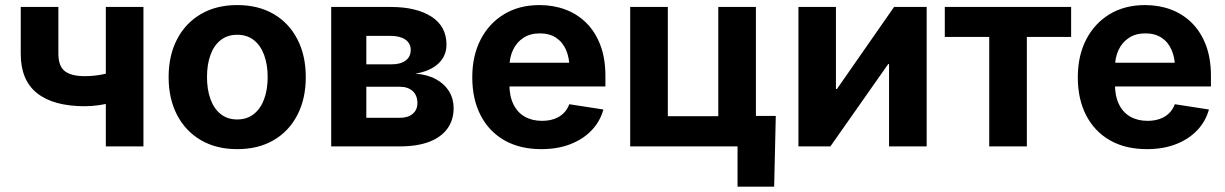

<svg xmlns="http://www.w3.org/2000/svg" viewBox="-20 -568 4754 745"><path d="M309.1 -155.8Q188 -155.8 124.3 -206.1Q60.5 -256.3 60.5 -358.9V-541H206.5V-359.9Q206.5 -311.5 231.4 -292Q256.3 -272.5 309.1 -272.5Q347.2 -272.5 383.8 -280.5Q420.4 -288.6 462.4 -302.7V-185.5Q444.3 -178.2 418.5 -171.1Q392.6 -164.1 364 -159.9Q335.4 -155.8 309.1 -155.8ZM390.6 0V-541H536.6V0Z M900.4 10.7Q819.3 10.7 759.5 -24.2Q699.7 -59.1 667 -122.1Q634.3 -185.1 634.3 -268.6Q634.3 -352.5 667 -415.5Q699.7 -478.5 759.5 -513.4Q819.3 -548.3 900.4 -548.3Q982.4 -548.3 1042 -513.4Q1101.6 -478.5 1134 -415.5Q1166.5 -352.5 1166.5 -268.6Q1166.5 -185.1 1134 -122.1Q1101.6 -59.1 1042 -24.2Q982.4 10.7 900.4 10.7ZM900.4 -104.5Q939 -104.5 965.3 -125.7Q991.7 -147 1005.1 -184.1Q1018.6 -221.2 1018.6 -269Q1018.6 -316.9 1005.1 -354Q991.7 -391.1 965.3 -412.1Q939 -433.1 900.4 -433.1Q862.3 -433.1 835.9 -412.1Q809.6 -391.1 796.4 -354.2Q783.2 -317.4 783.2 -269Q783.2 -221.2 796.4 -184.1Q809.6 -147 835.9 -125.7Q862.3 -104.5 900.4 -104.5Z M1265.1 0V-541H1495.6Q1595.7 -541 1654.1 -503.4Q1712.4 -465.8 1712.4 -395Q1712.4 -351.1 1681.2 -321.5Q1649.9 -292 1591.8 -282.2Q1638.7 -278.8 1671.9 -260.5Q1705.1 -242.2 1722.7 -213.1Q1740.2 -184.1 1740.2 -148.4Q1740.2 -102.5 1716.1 -69.1Q1691.9 -35.6 1645.5 -17.8Q1599.1 0 1531.7 0ZM1401.4 -110.8H1530.8Q1563 -110.8 1581.3 -126.2Q1599.6 -141.6 1599.6 -168Q1599.6 -197.8 1581.3 -214.6Q1563 -231.4 1530.8 -231.4H1401.4ZM1401.4 -318.4H1499.5Q1534.7 -318.4 1554.2 -333.3Q1573.7 -348.1 1573.7 -374Q1573.7 -399.9 1553 -414.3Q1532.2 -428.7 1495.6 -428.7H1401.4Z M2080.6 10.7Q1997.6 10.7 1937.5 -23.4Q1877.4 -57.6 1845 -120.4Q1812.5 -183.1 1812.5 -268.1Q1812.5 -351.6 1845 -414.6Q1877.4 -477.5 1936 -512.9Q1994.6 -548.3 2073.2 -548.3Q2127.4 -548.3 2173.8 -531Q2220.2 -513.7 2255.1 -479Q2290 -444.3 2309.6 -392.8Q2329.1 -341.3 2329.1 -273.4V-232.4H1871.6V-324.7H2257.8L2189.9 -300.3Q2189.9 -342.3 2176.8 -373.3Q2163.6 -404.3 2137.9 -421.4Q2112.3 -438.5 2074.7 -438.5Q2037.1 -438.5 2010.7 -421.1Q1984.4 -403.8 1970.5 -374Q1956.5 -344.2 1956.5 -305.7V-241.2Q1956.5 -195.3 1972.2 -163.3Q1987.8 -131.3 2016.4 -115.2Q2044.9 -99.1 2083 -99.1Q2108.9 -99.1 2130.1 -106.4Q2151.4 -113.8 2166.3 -128.2Q2181.2 -142.6 2189 -163.6L2321.3 -143.1Q2308.6 -96.7 2275.6 -62.3Q2242.7 -27.8 2193.1 -8.5Q2143.6 10.7 2080.6 10.7Z M2425.3 0V-541H2571.3V-117.2H2767.1V-541H2913.1V0ZM2841.8 156.2V0H2799.8V-118.2H2990.2L2983.9 156.2Z M3575.7 0H3429.7V-319.3H3426.3L3202.1 0H3078.1V-541H3223.6V-222.7H3227.5L3449.2 -541H3575.7Z M3818.4 0V-424.8H3646V-541H4136.2V-424.8H3964.4V0Z M4430.2 10.7Q4347.2 10.7 4287.1 -23.4Q4227.1 -57.6 4194.6 -120.4Q4162.1 -183.1 4162.1 -268.1Q4162.1 -351.6 4194.6 -414.6Q4227.1 -477.5 4285.6 -512.9Q4344.2 -548.3 4422.9 -548.3Q4477.1 -548.3 4523.4 -531Q4569.8 -513.7 4604.7 -479Q4639.6 -444.3 4659.2 -392.8Q4678.7 -341.3 4678.7 -273.4V-232.4H4221.2V-324.7H4607.4L4539.6 -300.3Q4539.6 -342.3 4526.4 -373.3Q4513.2 -404.3 4487.5 -421.4Q4461.9 -438.5 4424.3 -438.5Q4386.7 -438.5 4360.4 -421.1Q4334 -403.8 4320.1 -374Q4306.2 -344.2 4306.2 -305.7V-241.2Q4306.2 -195.3 4321.8 -163.3Q4337.4 -131.3 4366 -115.2Q4394.5 -99.1 4432.6 -99.1Q4458.5 -99.1 4479.7 -106.4Q4501 -113.8 4515.9 -128.2Q4530.8 -142.6 4538.6 -163.6L4670.9 -143.1Q4658.2 -96.7 4625.2 -62.3Q4592.3 -27.8 4542.7 -8.5Q4493.2 10.7 4430.2 10.7Z"/></svg>

Font: Inter 17pt
Style: Bold
Weight: 700
Version: Version 4.001;git-66647c0bb